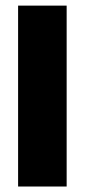

<svg xmlns="http://www.w3.org/2000/svg" viewBox="-20 -680 309 700"><path d="M46 0V-659.5H223V0Z"/></svg>

Font: Anek Tamil Medium ExtraBold
Style: Regular
Weight: 800
Version: Version 1.003